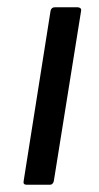

<svg xmlns="http://www.w3.org/2000/svg" viewBox="-20 -508 271 528"><path d="M53 0Q43 0 45 -10L119 -478Q121 -488 131 -488H193Q198 -488 201 -485.5Q204 -483 203 -478L128 -10Q127 -6 124.5 -3Q122 0 117 0Z"/></svg>

Font: Sofia Sans Hairline
Style: Italic
Weight: 1
Italic angle: -9°
Designer: Botio Nikoltchev, Ani Petrova
Foundry: lettersoup
Version: Version 4.102